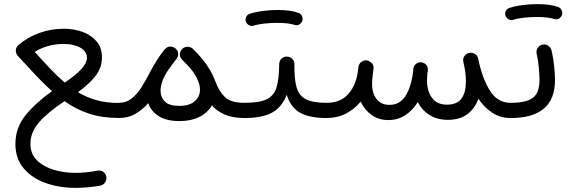

<svg xmlns="http://www.w3.org/2000/svg" viewBox="-20 -554 2754 925"><path d="M54.2 139.2Q54.2 61 104 0.2Q153.8 -60.5 230.5 -114.7Q192.4 -148.9 152.3 -191.4Q112.3 -233.9 66.9 -283.7Q64.9 -285.6 63 -288.1Q57.6 -295.4 56.6 -305.2Q54.7 -319.8 63.5 -331.5Q65.9 -335 69.3 -337.4Q113.3 -375 169.9 -395.3Q226.6 -415.5 286.1 -415.5Q337.9 -415.5 379.6 -399.7Q421.4 -383.8 446.3 -353.3Q471.2 -322.8 471.2 -278.3Q471.2 -227.5 440.2 -188Q409.2 -148.4 355.5 -109.9Q397.5 -84.5 445.1 -71.3Q492.7 -58.1 552.2 -58.1H552.7Q567.4 -58.1 578.1 -47.9Q588.9 -37.6 588.9 -22Q588.9 -6.8 578.1 3.7Q567.4 14.2 552.7 14.2H552.2Q471.2 14.2 408.7 -6.6Q346.2 -27.3 291 -66.4Q210.9 -13.7 168.7 34.7Q126.5 83 126.5 139.2Q126.5 187 157.7 218Q189 249 238.5 263.9Q288.1 278.8 343.3 278.8Q368.2 278.8 395.3 276.1Q422.4 273.4 450.2 268.1Q467.3 265.1 479.2 275.1Q491.2 285.2 492.7 299.8Q494.1 313 485.8 325.2Q477.5 337.4 463.4 340.3Q402.3 351.1 343.3 351.1Q266.6 351.1 200.7 327.9Q134.8 304.7 94.5 257.6Q54.2 210.4 54.2 139.2ZM286.1 -342.3Q210.4 -342.3 147 -304.2Q187 -259.8 222.4 -222.4Q257.8 -185.1 292 -156.2Q398.9 -227.5 398.9 -274.9Q398.9 -306.2 367.2 -324.2Q335.4 -342.3 286.1 -342.3Z M516.1 -22Q516.1 -37.6 526.9 -48.1Q537.6 -58.6 552.7 -58.6Q587.9 -58.6 614.5 -79.6Q641.1 -100.6 662.4 -134.8Q683.6 -168.9 703.6 -208Q716.8 -233.9 733.9 -260.7Q745.1 -278.8 759.3 -297.9Q766.6 -307.6 773.4 -315.9Q774.4 -316.9 775.4 -317.9Q790 -334.5 812.5 -327.6Q813 -327.6 813.5 -327.1Q813.5 -327.1 813.5 -327.1Q820.3 -325.2 825.2 -320.8Q826.2 -319.8 827.6 -318.8Q838.9 -307.6 838.4 -292Q837.9 -284.2 835.4 -278.3Q833 -272.9 829.6 -268.6Q822.8 -260.7 816.9 -252.9Q805.7 -238.8 794.4 -222.4Q783.2 -206.1 774.4 -190.4Q753.4 -150.4 753.4 -118.7Q753.4 -85.9 774.2 -64.9Q794.9 -43.9 843.3 -43.9Q892.6 -43.9 918 -66.2Q943.4 -88.4 943.4 -121.1Q943.4 -163.6 905.3 -214.4Q896.5 -225.6 886.7 -236.3Q874 -250.5 858.4 -265.1Q856.4 -267.1 855 -269Q845.7 -278.8 846.7 -293.7Q847.7 -308.6 857.9 -318.4L858.4 -318.8Q858.9 -319.3 859.4 -319.8Q859.9 -320.3 860.8 -320.8Q860.8 -320.8 861.3 -321.3Q861.8 -321.8 862.8 -322.3Q862.8 -322.3 863.3 -322.8Q864.3 -323.2 864.7 -323.7Q865.2 -323.7 865.7 -324.2Q866.7 -324.7 867.2 -324.7Q867.7 -325.2 868.2 -325.2Q868.7 -325.7 869.6 -325.7Q870.1 -326.2 870.6 -326.2Q871.1 -326.7 871.6 -326.7Q872.6 -327.1 873.5 -327.1Q873.5 -327.1 874 -327.6Q875 -327.6 876 -328.1Q876 -328.1 876.5 -328.1Q877.4 -328.1 878.4 -328.1Q878.4 -328.1 878.9 -328.6Q879.9 -328.6 880.9 -328.6Q881.3 -328.6 881.8 -328.6Q882.8 -328.6 883.8 -328.6Q883.8 -328.6 884.3 -328.6Q885.3 -328.6 885.7 -328.6Q886.2 -328.6 886.7 -328.6Q887.7 -328.6 888.2 -328.6Q889.2 -328.6 889.6 -328.1Q890.1 -328.1 890.6 -328.1Q891.6 -328.1 892.6 -327.6Q892.6 -327.6 892.6 -327.6Q901.4 -325.7 908.2 -319.8Q908.7 -319.3 909.2 -318.8Q935.5 -293.5 955.6 -268.1Q978 -240.2 992.4 -215.6Q1006.8 -190.9 1017.1 -163.1Q1035.2 -113.3 1064 -85.9Q1092.8 -58.6 1157.2 -58.6H1157.7Q1173.3 -58.6 1183.6 -48.1Q1193.8 -37.6 1193.8 -22Q1193.8 -6.8 1183.6 3.9Q1173.3 14.6 1157.7 14.6H1157.2Q1099.6 14.6 1061.8 -2.4Q1023.9 -19.5 1000.5 -46.4Q981 -11.2 940.9 9Q900.9 29.3 845.2 29.3Q783.2 29.3 745.6 6.1Q708 -17.1 694.3 -57.1Q668 -26.9 633.3 -6.1Q598.6 14.6 552.7 14.6Q537.6 14.6 526.9 3.9Q516.1 -6.8 516.1 -22Z M1120.6 -22Q1120.6 -37.6 1131.6 -48.1Q1142.6 -58.6 1157.7 -58.6Q1229.5 -58.6 1264.9 -75.9Q1300.3 -93.3 1312.5 -134.3Q1324.7 -175.3 1325.2 -246.1Q1326.2 -263.2 1337.6 -272.7Q1349.1 -282.2 1364.3 -281.2Q1379.9 -280.3 1389.6 -268.8Q1399.4 -257.3 1398.4 -242.7Q1397.5 -174.3 1408.7 -133.8Q1419.9 -93.3 1453.4 -75.9Q1486.8 -58.6 1553.2 -58.6H1553.7Q1569.3 -58.6 1579.6 -48.1Q1589.8 -37.6 1589.8 -22Q1589.8 -6.8 1579.6 3.9Q1569.3 14.6 1553.7 14.6H1553.2Q1472.2 14.6 1426.5 -10.5Q1380.9 -35.6 1361.3 -96.7Q1336.4 -35.2 1288.8 -10.3Q1241.2 14.6 1157.7 14.6Q1142.6 14.6 1131.6 3.9Q1120.6 -6.8 1120.6 -22ZM1164.1 -450.7Q1160.6 -462.4 1166.5 -473.4Q1172.4 -484.4 1184.6 -487.8Q1210.4 -496.6 1246.3 -501.2Q1282.2 -505.9 1317.4 -505.9Q1382.8 -505.9 1421.4 -490.7Q1433.1 -484.4 1436.8 -471.4Q1440.4 -458.5 1433.6 -447.3Q1419.9 -427.7 1399.4 -434.1Q1367.7 -443.8 1317.4 -443.8Q1283.7 -443.8 1252.7 -440.4Q1221.7 -437 1201.7 -430.2Q1189.5 -426.8 1178.7 -433.1Q1168 -439.5 1164.1 -450.7Z M1517.1 -22Q1517.1 -37.6 1527.8 -48.1Q1538.6 -58.6 1553.7 -58.6Q1617.7 -58.6 1654.5 -97.4Q1691.4 -136.2 1702.6 -199.7Q1704.1 -210.9 1706.5 -227.1V-229.5Q1708 -245.1 1719.7 -254.6Q1731.4 -264.2 1746.1 -263.2Q1755.9 -262.2 1763.7 -256.3Q1782.7 -243.7 1779.3 -221.2L1778.8 -217.8Q1777.8 -206.5 1775.9 -195.3Q1772.5 -168.9 1772.5 -148.4Q1772.5 -105 1794.2 -76.9Q1815.9 -48.8 1856 -48.8Q1905.3 -48.8 1932.1 -89.6Q1959 -130.4 1968.8 -197.8Q1969.7 -209 1971.7 -224.1Q1973.1 -235.4 1981 -243.2Q1981.9 -244.1 1982.4 -244.6Q1982.4 -244.6 1982.4 -244.6Q1994.1 -255.4 2009.8 -253.9Q2017.1 -252.9 2023.4 -249.5Q2032.7 -244.6 2037.8 -234.9Q2043 -225.1 2041 -213.9Q2040.5 -211.4 2040.5 -209.5Q2039.6 -202.6 2038.6 -196.3Q2037.1 -180.7 2037.1 -168Q2037.1 -115.2 2061.3 -82.5Q2085.4 -49.8 2133.3 -49.8Q2182.1 -49.8 2203.4 -79.3Q2224.6 -108.9 2224.6 -161.6Q2224.6 -204.6 2212.4 -254.9Q2211.4 -258.8 2211.4 -263.2Q2210.9 -275.9 2219 -285.9Q2227.1 -295.9 2239.3 -298.8Q2253.4 -302.7 2267.1 -294.7Q2280.8 -286.6 2283.7 -271.5Q2286.6 -259.3 2288.6 -249Q2310.1 -160.6 2345.5 -109.6Q2380.9 -58.6 2440.4 -58.6H2440.9Q2456.5 -58.6 2466.8 -48.1Q2477.1 -37.6 2477.1 -22Q2477.1 -6.8 2466.8 3.9Q2456.5 14.6 2440.9 14.6H2440.4Q2390.6 14.6 2352.1 -10.5Q2313.5 -35.6 2284.7 -78.1Q2268.1 -30.8 2231 -3.7Q2193.8 23.4 2137.7 23.4Q2087.4 23.4 2050.5 0.7Q2013.7 -22 1992.7 -62Q1968.3 -22.5 1932.4 1Q1896.5 24.4 1850.6 24.4Q1804.2 24.4 1770 -0.2Q1735.8 -24.9 1717.8 -64.5Q1688 -28.3 1646.5 -6.8Q1605 14.6 1553.7 14.6Q1538.6 14.6 1527.8 3.9Q1517.1 -6.8 1517.1 -22Z M2404.3 -22Q2404.3 -37.6 2415 -48.1Q2425.8 -58.6 2440.9 -58.6Q2513.7 -58.6 2546.4 -82Q2579.1 -105.5 2579.1 -169.9Q2579.1 -191.4 2575.9 -228Q2572.8 -264.6 2564.9 -297.4Q2563 -312.5 2571.8 -325Q2580.6 -337.4 2595.7 -339.4Q2610.4 -341.8 2622.6 -332.8Q2634.8 -323.7 2637.7 -309.1Q2646 -272.5 2649.9 -233.9Q2653.8 -195.3 2653.8 -169.4Q2653.8 -75.7 2599.9 -30.5Q2545.9 14.6 2440.9 14.6Q2425.8 14.6 2415 3.9Q2404.3 -6.8 2404.3 -22ZM2415 -479Q2411.6 -490.7 2417.5 -501.7Q2423.3 -512.7 2435.5 -516.1Q2461.4 -524.9 2497.3 -529.5Q2533.2 -534.2 2568.4 -534.2Q2633.8 -534.2 2672.4 -519Q2684.1 -512.7 2687.7 -499.8Q2691.4 -486.8 2684.6 -475.6Q2670.9 -456.1 2650.4 -462.4Q2618.7 -472.2 2568.4 -472.2Q2534.7 -472.2 2503.7 -468.8Q2472.7 -465.3 2452.6 -458.5Q2440.4 -455.1 2429.7 -461.4Q2418.9 -467.8 2415 -479Z"/></svg>

Font: Mikhak Regular
Style: Regular
Weight: 400
Designer: Amin Abedi
Version: Version 3.3